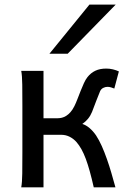

<svg xmlns="http://www.w3.org/2000/svg" viewBox="-20 -801 567 821"><path d="M166 -295.4H227.1Q235.4 -295.4 244.6 -297.6Q253.9 -299.8 263.2 -305.7Q272.5 -311.5 281.2 -321.3Q290 -331.1 297.9 -346.7Q304.2 -359.4 311 -377L324.7 -412.1Q331.5 -429.7 338.9 -445.6Q346.2 -461.4 354 -471.2Q368.2 -489.3 387.7 -498.5Q407.2 -507.8 434.6 -507.8Q448.7 -507.8 462.9 -504.4Q477.1 -501 488.3 -495.6L468.8 -422.4Q462.9 -424.8 455.3 -427.2Q447.8 -429.7 439.5 -429.7Q430.2 -429.7 421.1 -425Q412.1 -420.4 407.7 -410.2Q400.9 -394.5 392.1 -371.1Q383.3 -347.7 373.5 -322.3Q366.7 -305.7 356.2 -293Q345.7 -280.3 332 -271Q347.2 -266.6 362.5 -253.7Q377.9 -240.7 390.6 -222.2Q403.8 -202.1 415.3 -176.3Q426.8 -150.4 437 -121.3Q447.3 -92.3 456.3 -61.3Q465.3 -30.3 473.6 0H380.9Q372.1 -38.6 363.8 -68.6Q355.5 -98.6 346.7 -122.1Q337.9 -145.5 328.4 -162.6Q318.8 -179.7 307.6 -192.9Q295.4 -207 278.6 -215.8Q261.7 -224.6 241.7 -224.6H166V0H70.8Q74.7 -20.5 75.2 -59.3Q75.7 -98.1 75.7 -148.9V-349.1Q75.7 -399.9 75.2 -438.7Q74.7 -477.5 70.8 -498H166ZM474.6 -781.2 269.5 -571.3H191.4L362.3 -781.2Z"/></svg>

Font: Andika
Style: Regular
Weight: 400
Designer: Victor Gaultney, Annie Olsen, Julie Remington, Don Collingsworth, Eric Hays
Foundry: SIL International
Version: Version 1.001